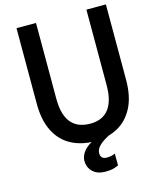

<svg xmlns="http://www.w3.org/2000/svg" viewBox="-133 -814 867 1094"><g transform="rotate(-15 300.0 -267.5)"><path d="M339.5 10Q259.5 10 199.2 -22Q139 -54 105.8 -119Q72.5 -184 72.5 -283V-728H187.5V-282Q187.5 -228.5 198.8 -192.2Q210 -156 230.5 -134.2Q251 -112.5 278.8 -103Q306.5 -93.5 339.5 -93.5Q370 -93.5 396.2 -103Q422.5 -112.5 442.2 -134.2Q462 -156 473.2 -192.2Q484.5 -228.5 484.5 -282V-727H599.5V-283Q599.5 -184 565.8 -119Q532 -54 473.2 -22Q414.5 10 339.5 10ZM350 193Q305 193 277.8 168Q250.5 143 250.5 101.5Q250.5 78.5 266.5 54.2Q282.5 30 316 10.5Q349.5 -9 401 -17.5L430 -5Q386 16.5 364.5 37.8Q343 59 343 82Q343 117.5 379.5 117.5Q407.5 117.5 428.5 107L429 177Q407 186.5 391.5 189.8Q376 193 350 193Z"/></g></svg>

Font: Spline Sans Mono Medium
Style: Regular
Weight: 500
Monospace: yes
Version: Version 1.004